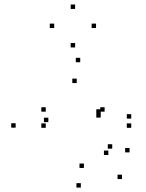

<svg xmlns="http://www.w3.org/2000/svg" viewBox="-20 -827 660 869"><path d="M532 -16.5V-36.5H512V-16.5ZM566.4 -137.3V-157.3H546.4V-137.3ZM487.9 -154.2V-174.2H467.9V-154.2ZM470.4 -125.5V-145.5H450.4V-125.5ZM359.8 -66.8V-86.8H339.8V-66.8ZM198.8 -274.2V-294.2H178.8V-274.2ZM327.3 -451.1V-471.1H307.3V-451.1ZM435.8 -312.4V-332.4H415.8V-312.4ZM435.8 -294.7V-314.7H415.8V-294.7ZM453.5 -321.6V-341.6H433.5V-321.6ZM187.1 -321.6V-341.6H167.1V-321.6ZM187.1 -248.5V-268.5H167.1V-248.5ZM573.9 -248.5V-268.5H553.9V-248.5ZM573.9 -290.3V-310.3H553.9V-290.3ZM343.1 -545.3V-565.3H323.1V-545.3ZM50.8 -249.2V-269.2H30.8V-249.2ZM345.9 22V2H325.9V22ZM414.7 -700.1V-720.1H394.7V-700.1ZM320 -786.6V-806.6H300V-786.6ZM225.3 -700.1V-720.1H205.3V-700.1ZM320 -612.3V-632.3H300V-612.3Z"/></svg>

Font: Monaspace Xenon Dots Var
Style: Regular
Weight: 400
Designer: Riley Cran and the Lettermatic Team
Version: Version 1.100 (Monaspace Xenon Dots)